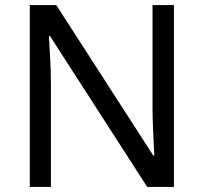

<svg xmlns="http://www.w3.org/2000/svg" viewBox="-20 -734 800 754"><path d="M663 0H558L176 -593H172Q174 -558 177 -506Q180 -454 180 -399V0H97V-714H201L582 -123H586Q585 -139 583.5 -171Q582 -203 580.5 -241Q579 -279 579 -311V-714H663Z"/></svg>

Font: Noto Sans Chorasmian
Style: Regular
Weight: 400
Designer: Federico Parra Barrios
Foundry: Google LLC
Version: Version 1.004; ttfautohint (v1.8.4.7-5d5b)